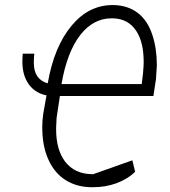

<svg xmlns="http://www.w3.org/2000/svg" viewBox="-20 -741 682 770"><path d="M226.6 -403.8H548.3Q554.7 -449.7 555.7 -475.1Q556.2 -483.9 556.2 -492.2Q556.2 -571.3 526.9 -616.2Q494.6 -666 433.1 -667.5Q430.7 -667.5 427.7 -667.5Q354.5 -667.5 302.7 -601.6Q249 -533.2 226.6 -403.8ZM346.2 9.8Q288.6 9.3 244.6 -17.8Q200.7 -44.9 176.3 -96.2Q151.9 -147.5 149.9 -213.9Q149.4 -221.7 149.4 -230Q149.4 -256.8 153.3 -283.7L166.5 -358.4Q114.3 -369.1 88.9 -413.1Q69.3 -446.8 69.8 -496.1Q69.8 -510.3 71.3 -525.9H117.7Q115.7 -510.3 115.7 -494.6Q115.7 -491.7 115.7 -488.3Q115.7 -422.9 171.4 -406.7Q196.8 -554.2 267.6 -638.7Q336.4 -720.7 431.2 -720.7Q434.1 -720.7 436.5 -720.7Q493.2 -719.2 532.5 -689.2Q571.8 -659.2 590.8 -601.6Q608.9 -546.9 608.9 -482.9Q608.9 -479.5 608.9 -476.1L605.5 -423.3L595.2 -356H220.2L207 -268.6L205.1 -228.5Q205.1 -225.1 205.1 -222.2Q205.1 -140.1 241.2 -92.8Q279.3 -43.5 348.6 -42.5Q351.1 -42.5 354 -42.5L510.7 -98.1L522 -52.2Q491.7 -22.5 446.3 -5.9Q403.3 9.8 352.5 9.8Q349.1 9.8 346.2 9.8Z"/></svg>

Font: MAUL Condensed Light Italic
Style: Light Italic
Weight: 300
Italic angle: -12°
Designer: MAUL
Version: Version 1.0; 2020; ttfautohint (v1.8.3)